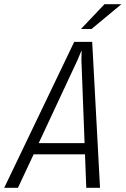

<svg xmlns="http://www.w3.org/2000/svg" viewBox="-64 -888 594 908"><path d="M338 -158H95L21 0H-44L287 -690H372L409 0H344ZM336 -211 321 -605 322 -648H321L303 -605L119 -211ZM430 -868H510L369 -751H319Z"/></svg>

Font: Decalotype Light Italic
Style: Regular
Weight: 300
Italic angle: -12°
Designer: Alfredo Marco Pradil
Foundry: Alfredo Marco Pradil
Version: Version 1.0